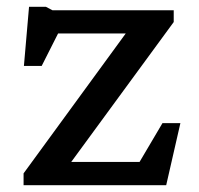

<svg xmlns="http://www.w3.org/2000/svg" viewBox="-20 -542 582 562"><path d="M49 0V-34.5L348 -444H150L102 -349H50L65 -522H114.5L133.5 -512H488.5V-477.5L188.5 -68H388.5L455.5 -181.5H508L466.5 0Z"/></svg>

Font: Newsreader Caption
Style: Regular
Weight: 400
Designer: Hugues Gentile
Foundry: Production Type
Version: Version 1.001